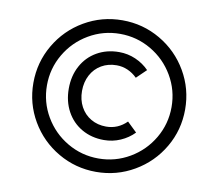

<svg xmlns="http://www.w3.org/2000/svg" viewBox="-92 -909 1269 1114"><g transform="rotate(10 542.0 -351.5)"><path d="M542 -798Q663 -798 766 -738Q869 -678 929 -575Q989 -472 989 -351Q989 -230 929 -127.5Q869 -25 766 35Q663 95 542 95Q421 95 318 35Q215 -25 155 -127.5Q95 -230 95 -351Q95 -472 155 -575Q215 -678 318 -738Q421 -798 542 -798ZM542 16Q641 16 725.5 -33.5Q810 -83 859.5 -167.5Q909 -252 909 -351Q909 -450 859.5 -534.5Q810 -619 725.5 -668.5Q641 -718 542 -718Q443 -718 358.5 -668.5Q274 -619 224.5 -534.5Q175 -450 175 -351Q175 -252 224.5 -167.5Q274 -83 358.5 -33.5Q443 16 542 16ZM554 -174Q624 -174 675 -225L732 -170Q698 -135 652 -115Q606 -95 555 -95Q482 -95 424.5 -128Q367 -161 335 -220Q303 -279 303 -354Q303 -429 335 -488Q367 -547 424.5 -580Q482 -613 555 -613Q606 -613 652 -593Q698 -573 732 -538L675 -483Q650 -508 619 -521.5Q588 -535 554 -535Q504 -535 464.5 -512Q425 -489 403 -447.5Q381 -406 381 -354Q381 -302 403 -261Q425 -220 464.5 -197Q504 -174 554 -174Z"/></g></svg>

Font: SUITE Medium
Style: Regular
Weight: 500
Designer: Sun
Foundry: Sun
Version: Version 2.040